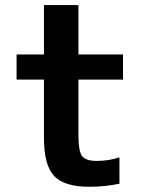

<svg xmlns="http://www.w3.org/2000/svg" viewBox="-20 -710 562 740"><path d="M282.2 -500H454.1V-403.3H282.2V-193.4Q282.2 -127.9 295.9 -108.9Q309.6 -89.8 353.5 -89.8Q399.4 -89.8 440.4 -103.5V-2Q384.8 9.8 324.2 9.8Q227.5 9.8 188.5 -31.7Q149.4 -73.2 149.4 -179.7V-403.3H43.9V-500H149.4V-690.4H282.2Z"/></svg>

Font: Mgen+ 1c bold
Style: Bold
Weight: 700
Designer: [Source Han Sans]
Ryoko NISHIZUKA  (kana & ideographs); Paul D. Hunt (Latin, Greek & Cyrillic); Wenlong ZHANG  (bopomofo
Version: Version 1.059.20150602